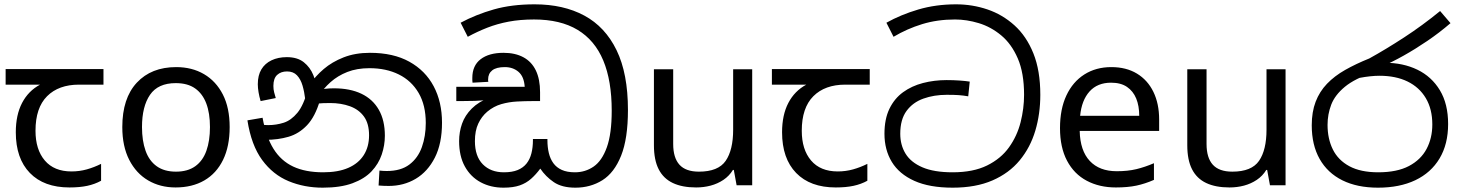

<svg xmlns="http://www.w3.org/2000/svg" viewBox="-20 -856 6746 887"><path d="M301 10Q183 10 118 -57Q53 -124 53 -245Q53 -325 82 -380.5Q111 -436 165 -465H6V-537H458V-465H345Q251 -465 197.5 -411.5Q144 -358 144 -252Q144 -165 187 -114.5Q230 -64 310 -64Q347 -64 381 -73.5Q415 -83 447 -99V-21Q418 -5 383 2.5Q348 10 301 10Z M1041 -269Q1041 -180 1010.5 -117.5Q980 -55 924 -22.5Q868 10 791 10Q720 10 664.5 -22.5Q609 -55 577 -117.5Q545 -180 545 -269Q545 -402 612 -474Q679 -546 794 -546Q867 -546 922.5 -513.5Q978 -481 1009.5 -419.5Q1041 -358 1041 -269ZM636 -269Q636 -206 652.5 -159.5Q669 -113 704 -88Q739 -63 793 -63Q847 -63 882 -88Q917 -113 933.5 -159.5Q950 -206 950 -269Q950 -333 933 -378Q916 -423 881.5 -447.5Q847 -472 792 -472Q710 -472 673 -418Q636 -364 636 -269Z M1471 11Q1386 11 1313.5 -19Q1241 -49 1191 -117Q1141 -185 1123 -300L1193 -312Q1209 -224 1243.5 -168.5Q1278 -113 1334.5 -86.5Q1391 -60 1473 -60Q1542 -60 1589 -80.5Q1636 -101 1660.5 -139.5Q1685 -178 1685 -231Q1685 -285 1661.5 -317.5Q1638 -350 1597 -365Q1556 -380 1505 -380Q1471 -380 1445 -377.5Q1419 -375 1393 -368L1398 -420Q1417 -429 1447 -438.5Q1477 -448 1523 -448Q1597 -448 1649.5 -423Q1702 -398 1730 -349Q1758 -300 1758 -229Q1758 -185 1743.5 -142Q1729 -99 1696.5 -64.5Q1664 -30 1608.5 -9.5Q1553 11 1471 11ZM1776 3Q1763 3 1752.5 2.5Q1742 2 1729 1L1733 -68Q1739 -67 1750.5 -66.5Q1762 -66 1767 -66Q1832 -66 1871.5 -96Q1911 -126 1929 -176.5Q1947 -227 1947 -288Q1947 -370 1914 -426.5Q1881 -483 1822.5 -512Q1764 -541 1687 -541Q1629 -541 1584.5 -523.5Q1540 -506 1507 -476.5Q1474 -447 1450 -410L1458 -392Q1436 -317 1398.5 -277.5Q1361 -238 1312.5 -224Q1264 -210 1208 -210Q1198 -210 1182.5 -212.5Q1167 -215 1155 -221L1156 -286Q1170 -282 1188.5 -280Q1207 -278 1219 -278Q1256 -278 1290.5 -289Q1325 -300 1354 -335Q1383 -370 1402 -443L1412 -467Q1437 -504 1475.5 -537Q1514 -570 1567.5 -591Q1621 -612 1689 -612Q1797 -612 1871 -571Q1945 -530 1983.5 -457.5Q2022 -385 2022 -289Q2022 -193 1989 -128Q1956 -63 1900.5 -30Q1845 3 1776 3ZM1305 -592Q1354 -592 1383.5 -568.5Q1413 -545 1427.5 -509Q1442 -473 1445 -434L1390 -398Q1386 -432 1377.5 -461Q1369 -490 1352 -508Q1335 -526 1306 -526Q1278 -526 1260.5 -510Q1243 -494 1243 -459Q1243 -443 1246.5 -429.5Q1250 -416 1254 -403L1184 -389Q1178 -409 1174.5 -429.5Q1171 -450 1171 -467Q1171 -508 1187.5 -535.5Q1204 -563 1234.5 -577.5Q1265 -592 1305 -592Z M2638 11Q2576 11 2538.5 -14.5Q2501 -40 2476 -77Q2456 -50 2433.5 -30Q2411 -10 2381 0.5Q2351 11 2306 11Q2247 11 2200.5 -14Q2154 -39 2127.5 -87Q2101 -135 2101 -204Q2101 -246 2114.5 -284.5Q2128 -323 2159.5 -354.5Q2191 -386 2243 -406L2245 -397Q2211 -391 2174 -390Q2137 -389 2108 -389H2088V-455H2404Q2401 -502 2375.5 -524Q2350 -546 2312 -546Q2273 -546 2254 -531Q2235 -516 2235 -489Q2235 -487 2235 -484Q2235 -481 2236 -478L2163 -474Q2162 -479 2162 -485.5Q2162 -492 2162 -496Q2162 -553 2200.5 -582.5Q2239 -612 2306 -612Q2360 -612 2398 -591.5Q2436 -571 2455.5 -530.5Q2475 -490 2475 -430V-389H2440Q2405 -389 2368 -387Q2331 -385 2296 -375Q2261 -365 2231 -340Q2205 -318 2189.5 -285Q2174 -252 2174 -204Q2174 -134 2210.5 -97Q2247 -60 2308 -60Q2346 -60 2371.5 -70.5Q2397 -81 2412.5 -100.5Q2428 -120 2435 -147.5Q2442 -175 2442 -208V-214H2509V-208Q2509 -176 2515.5 -149Q2522 -122 2536.5 -102Q2551 -82 2575.5 -71Q2600 -60 2636 -60Q2684 -60 2722.5 -86.5Q2761 -113 2783.5 -175.5Q2806 -238 2806 -345Q2806 -483 2767 -576.5Q2728 -670 2648.5 -718Q2569 -766 2447 -766Q2383 -766 2330 -756Q2277 -746 2231 -728Q2185 -710 2141 -686L2108 -751Q2179 -789 2261.5 -812.5Q2344 -836 2450 -836Q2583 -836 2679.5 -784Q2776 -732 2828.5 -624Q2881 -516 2881 -348Q2881 -216 2849.5 -137Q2818 -58 2763 -23.5Q2708 11 2638 11Z M3455 -536V0H3383L3370 -71H3366Q3349 -43 3322 -25Q3295 -7 3263 1.5Q3231 10 3196 10Q3132 10 3088.5 -10.5Q3045 -31 3023 -74Q3001 -117 3001 -185V-536H3090V-191Q3090 -127 3119 -95Q3148 -63 3209 -63Q3298 -63 3332.5 -113Q3367 -163 3367 -257V-536Z M3841 10Q3723 10 3658 -57Q3593 -124 3593 -245Q3593 -325 3622 -380.5Q3651 -436 3705 -465H3546V-537H3998V-465H3885Q3791 -465 3737.5 -411.5Q3684 -358 3684 -252Q3684 -165 3727 -114.5Q3770 -64 3850 -64Q3887 -64 3921 -73.5Q3955 -83 3987 -99V-21Q3958 -5 3923 2.5Q3888 10 3841 10Z M4381 11Q4274 11 4204 -20.5Q4134 -52 4100 -108Q4066 -164 4066 -238Q4066 -306 4089 -353.5Q4112 -401 4152 -430Q4192 -459 4244 -472.5Q4296 -486 4353 -486Q4385 -486 4413 -484Q4441 -482 4460 -479L4453 -411Q4430 -415 4409.5 -416.5Q4389 -418 4354 -418Q4295 -418 4246 -400.5Q4197 -383 4168 -343.5Q4139 -304 4139 -238Q4139 -186 4163.5 -146Q4188 -106 4241.5 -83Q4295 -60 4381 -60Q4476 -60 4540 -91.5Q4604 -123 4641.5 -175.5Q4679 -228 4695 -291.5Q4711 -355 4711 -418Q4711 -519 4682 -586Q4653 -653 4605.5 -692.5Q4558 -732 4502 -749Q4446 -766 4392 -766Q4310 -766 4240 -744.5Q4170 -723 4108 -686L4075 -751Q4141 -788 4222 -812Q4303 -836 4397 -836Q4472 -836 4541.5 -812.5Q4611 -789 4666.5 -739Q4722 -689 4754 -609.5Q4786 -530 4786 -418Q4786 -330 4763 -252.5Q4740 -175 4691 -115.5Q4642 -56 4565 -22.5Q4488 11 4381 11Z M5114 -546Q5183 -546 5232.5 -516Q5282 -486 5308.5 -431.5Q5335 -377 5335 -304V-251H4968Q4970 -160 5014.5 -112.5Q5059 -65 5139 -65Q5190 -65 5229.5 -74.5Q5269 -84 5311 -102V-25Q5270 -7 5230 1.5Q5190 10 5135 10Q5059 10 5000.5 -21Q4942 -52 4909.5 -113.5Q4877 -175 4877 -264Q4877 -352 4906.5 -415Q4936 -478 4989.5 -512Q5043 -546 5114 -546ZM5113 -474Q5050 -474 5013.5 -433.5Q4977 -393 4970 -321H5243Q5243 -367 5229 -401Q5215 -435 5186.5 -454.5Q5158 -474 5113 -474Z M5919 -536V0H5847L5834 -71H5830Q5813 -43 5786 -25Q5759 -7 5727 1.5Q5695 10 5660 10Q5596 10 5552.5 -10.5Q5509 -31 5487 -74Q5465 -117 5465 -185V-536H5554V-191Q5554 -127 5583 -95Q5612 -63 5673 -63Q5762 -63 5796.5 -113Q5831 -163 5831 -257V-536Z M6346 11Q6250 11 6181.5 -23Q6113 -57 6076.5 -121.5Q6040 -186 6040 -277Q6040 -339 6058 -386Q6076 -433 6110.5 -469Q6145 -505 6194.5 -533Q6244 -561 6306 -586Q6382 -628 6466.5 -683Q6551 -738 6633 -805L6681 -749Q6630 -705 6574 -667Q6518 -629 6464.5 -599Q6411 -569 6366 -550L6324 -521Q6239 -493 6193 -455Q6147 -417 6130 -372.5Q6113 -328 6113 -279Q6113 -215 6137.5 -165.5Q6162 -116 6214 -88Q6266 -60 6347 -60Q6434 -60 6489 -89Q6544 -118 6570.5 -168Q6597 -218 6597 -281Q6597 -352 6567 -402.5Q6537 -453 6482.5 -479.5Q6428 -506 6353 -506Q6333 -506 6309.5 -503.5Q6286 -501 6262.5 -496.5Q6239 -492 6218 -485L6293 -555Q6310 -562 6330 -564Q6350 -566 6377 -566Q6462 -566 6528 -534Q6594 -502 6632 -439Q6670 -376 6670 -283Q6670 -190 6630.5 -124Q6591 -58 6518.5 -23.5Q6446 11 6346 11Z"/></svg>

Font: lsinhala15
Style: Book
Weight: 400
Designer: Jelle Bosma - Monotype Design Team
Foundry: Monotype Imaging Inc.
Version: Version 2.003